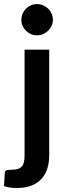

<svg xmlns="http://www.w3.org/2000/svg" viewBox="-49 -762 338 962"><path d="M197.5 -513V17.5Q197.5 51 188.8 80.5Q180 110 160.8 132.2Q141.5 154.5 110.2 167.2Q79 180 34 180Q16.5 180 1.5 177.8Q-13.5 175.5 -29 170.5L-25 104Q-23.5 94 -17 91.2Q-10.5 88.5 8 88.5Q26.5 88.5 39.2 84.8Q52 81 59.8 72.8Q67.5 64.5 70.8 51Q74 37.5 74 17.5V-513ZM216 -662.5Q216 -646.5 209.5 -632.5Q203 -618.5 192.2 -608Q181.5 -597.5 167 -591.2Q152.5 -585 136 -585Q120 -585 105.8 -591.2Q91.5 -597.5 81 -608Q70.5 -618.5 64.2 -632.5Q58 -646.5 58 -662.5Q58 -679 64.2 -693.5Q70.5 -708 81 -718.5Q91.5 -729 105.8 -735.2Q120 -741.5 136 -741.5Q152.5 -741.5 167 -735.2Q181.5 -729 192.2 -718.5Q203 -708 209.5 -693.5Q216 -679 216 -662.5Z"/></svg>

Font: Lato TR
Style: Bold
Weight: 700
Designer: Lukasz Dziedzic
Foundry: tyPoland Lukasz Dziedzic
Version: Version 1.104 2013